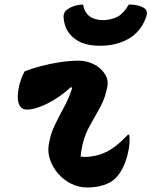

<svg xmlns="http://www.w3.org/2000/svg" viewBox="-20 -818 669 848"><path d="M89 -503Q119 -515 160.5 -526Q202 -537 246 -543.5Q290 -550 327 -550Q364 -550 395 -534Q426 -518 443 -491.5Q460 -465 454 -435Q445 -386 423 -345.5Q401 -305 378 -265Q355 -225 344 -177Q341 -164 339 -151Q337 -138 336 -127Q341 -126 345.5 -125.5Q350 -125 354 -125Q403 -125 447.5 -146Q492 -167 545 -223H551Q553 -207 552 -186.5Q551 -166 544 -137Q525 -62 486 -27Q469 -11 437.5 -0.5Q406 10 366 10Q327 10 293.5 -7Q260 -24 236 -52Q212 -80 201 -113Q190 -146 195 -177Q202 -224 221.5 -264.5Q241 -305 263 -345Q285 -385 299 -430L293 -433Q244 -388 190 -361Q136 -334 98 -334Q72 -334 62.5 -362Q53 -390 66 -445Q70 -459 75 -473Q80 -487 89 -503ZM439 -729Q476 -731 501.5 -745.5Q527 -760 549 -798Q595 -798 620 -780Q636 -767 623 -736Q598 -674 545 -645Q492 -616 425 -616H419Q348 -616 306.5 -649.5Q265 -683 261 -740Q259 -765 280 -778Q308 -797 347 -798Q352 -765 374.5 -747Q397 -729 439 -729Z"/></svg>

Font: Recursive Mn Csl St XBd
Style: Italic
Weight: 800
Italic angle: -15°
Monospace: yes
Version: Version 1.079;hotconv 1.0.112;makeotfexe 2.5.65598; ttfautoh